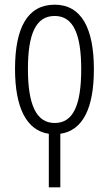

<svg xmlns="http://www.w3.org/2000/svg" viewBox="-20 -562 464 818"><path d="M213 -542C98 -542 44 -445 44 -268C44 -103 93 -6 188 8V236H237V8C333 -6 380 -101 380 -267C380 -443 326 -542 213 -542ZM213 -494C294 -494 326 -413 326 -267C326 -112 291 -38 213 -38C134 -38 99 -117 99 -268C99 -416 132 -494 213 -494Z"/></svg>

Font: Noto Sans UI Condensed Light
Style: Regular
Weight: 300
Width: 3
Designer: Monotype Design Team
Foundry: Monotype Imaging Inc.
Version: Version 1.901